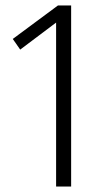

<svg xmlns="http://www.w3.org/2000/svg" viewBox="-20 -685 381 705"><path d="M241.2 -665V0H186V-602.1L54.2 -502.9L26.9 -542L192.9 -665Z"/></svg>

Font: Fira Sans Compressed Light
Style: Regular
Weight: 300
Width: 1
Designer: Carrois Corporate & Edenspiekermann AG
Foundry: Carrois Corporate GbR & Edenspiekermann AG
Version: Version 4.203;PS 004.203;hotconv 1.0.88;makeotf.lib2.5.64775